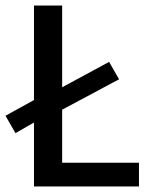

<svg xmlns="http://www.w3.org/2000/svg" viewBox="-31 -675 550 695"><path d="M25 -193 -11 -256 105 -320 179 -351 364 -451 400 -388 179 -270 105 -239ZM92 0V-655H194V-86H472V0Z"/></svg>

Font: Assistant ExtraLight SemiBold
Style: Regular
Weight: 600
Version: Version 3.000